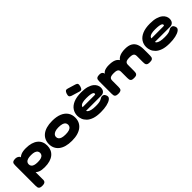

<svg xmlns="http://www.w3.org/2000/svg" viewBox="226 -2058 3599 3599"><g transform="rotate(-45 2026.0 -258.0)"><path d="M403 7Q323 7 274.5 -13Q226 -33 201 -68Q176 -103 167.5 -151Q159 -199 159 -254Q159 -301 167.5 -344.5Q176 -388 201 -422.5Q226 -457 274.5 -477.5Q323 -498 403 -498Q483 -498 543 -480Q603 -462 643.5 -429Q684 -396 704 -350Q724 -304 724 -247Q724 -190 704 -143.5Q684 -97 643.5 -63Q603 -29 543 -11Q483 7 403 7ZM126 221Q81 221 62 208Q43 195 39 174Q35 153 35 131V-408Q35 -430 38.5 -451Q42 -472 61 -485.5Q80 -499 125 -499Q154 -499 179 -486.5Q204 -474 216 -453V130Q218 152 214 173Q210 194 190.5 207.5Q171 221 126 221ZM379 -153Q435 -153 468.5 -164.5Q502 -176 517 -197Q532 -218 532 -245Q532 -273 517 -293.5Q502 -314 469 -325.5Q436 -337 380 -337Q325 -337 291.5 -325.5Q258 -314 243 -293.5Q228 -273 228 -245Q228 -218 242.5 -197Q257 -176 290.5 -164.5Q324 -153 379 -153Z M1115 18Q1028 18 962.5 -0.5Q897 -19 852.5 -54Q808 -89 785.5 -137.5Q763 -186 763 -245Q763 -305 785.5 -354Q808 -403 852 -438Q896 -473 961.5 -492Q1027 -511 1114 -511Q1230 -511 1308 -478Q1386 -445 1426 -385.5Q1466 -326 1466 -246Q1466 -187 1443.5 -138.5Q1421 -90 1377 -55Q1333 -20 1267.5 -1Q1202 18 1115 18ZM1114 -151Q1171 -151 1207 -162.5Q1243 -174 1260 -195.5Q1277 -217 1277 -247Q1277 -278 1260 -299Q1243 -320 1206.5 -331Q1170 -342 1113 -342Q1057 -342 1021.5 -328.5Q986 -315 969 -293.5Q952 -272 952 -246Q952 -216 969 -194.5Q986 -173 1022 -162Q1058 -151 1114 -151Z M1878 21Q1770 21 1699.5 -3.5Q1629 -28 1588.5 -68Q1548 -108 1531.5 -154Q1515 -200 1515 -243Q1515 -317 1554 -376.5Q1593 -436 1673.5 -470.5Q1754 -505 1878 -505Q1973 -505 2035.5 -486Q2098 -467 2135 -437Q2172 -407 2187.5 -372.5Q2203 -338 2203 -308Q2203 -252 2175 -223Q2147 -194 2103 -194H1699Q1701 -179 1720.5 -163.5Q1740 -148 1782 -137.5Q1824 -127 1892 -127Q1943 -127 1974.5 -132Q2006 -137 2024 -144.5Q2042 -152 2053.5 -159.5Q2065 -167 2076.5 -172Q2088 -177 2106 -177Q2124 -177 2139 -170Q2154 -163 2166 -139Q2173 -126 2176 -115Q2179 -104 2179 -93Q2179 -62 2141.5 -36Q2104 -10 2036.5 5.5Q1969 21 1878 21ZM1699 -288H2008Q2022 -288 2032 -290Q2042 -292 2042 -309Q2042 -325 2023.5 -336Q2005 -347 1966.5 -353Q1928 -359 1869 -359Q1809 -359 1772.5 -350Q1736 -341 1719 -325Q1702 -309 1699 -288ZM1870 -535 1706 -585Q1671 -597 1663 -617.5Q1655 -638 1668 -678Q1682 -718 1700 -730Q1718 -742 1749 -732L1905 -685Q1940 -675 1948.5 -654Q1957 -633 1944 -591Q1932 -551 1915.5 -539Q1899 -527 1870 -535Z M2353 9Q2308 9 2289 -4.5Q2270 -18 2266.5 -39Q2263 -60 2263 -82V-409Q2263 -432 2267 -452.5Q2271 -473 2290 -486Q2309 -499 2355 -499Q2400 -499 2420.5 -476.5Q2441 -454 2441 -415H2431Q2435 -433 2447 -448.5Q2459 -464 2480.5 -475.5Q2502 -487 2533.5 -493.5Q2565 -500 2607 -500Q2670 -500 2711 -489.5Q2752 -479 2777.5 -460.5Q2803 -442 2819 -417Q2835 -442 2864 -460.5Q2893 -479 2935.5 -489.5Q2978 -500 3034 -500Q3127 -500 3180.5 -468Q3234 -436 3256.5 -379Q3279 -322 3279 -245V-82Q3279 -60 3275 -39Q3271 -18 3252 -4.5Q3233 9 3187 9Q3142 9 3123 -5Q3104 -19 3100.5 -40Q3097 -61 3097 -83V-246Q3097 -271 3089 -289Q3081 -307 3056 -317Q3031 -327 2979 -327Q2928 -327 2903 -316.5Q2878 -306 2870 -288Q2862 -270 2862 -245V-82Q2862 -60 2858 -39Q2854 -18 2835 -4.5Q2816 9 2770 9Q2725 9 2706 -5Q2687 -19 2683.5 -40Q2680 -61 2680 -83V-246Q2680 -271 2672 -289Q2664 -307 2639 -317Q2614 -327 2562 -327Q2511 -327 2486 -317Q2461 -307 2453 -289Q2445 -271 2445 -246V-81Q2445 -59 2441 -38Q2437 -17 2418 -4Q2399 9 2353 9Z M3702 21Q3594 21 3523.5 -3.5Q3453 -28 3412.5 -68Q3372 -108 3355.5 -154Q3339 -200 3339 -243Q3339 -317 3378 -376.5Q3417 -436 3497.5 -470.5Q3578 -505 3702 -505Q3797 -505 3859.5 -486Q3922 -467 3959 -437Q3996 -407 4011.5 -372.5Q4027 -338 4027 -308Q4027 -252 3999 -223Q3971 -194 3927 -194H3523Q3525 -179 3544.5 -163.5Q3564 -148 3606 -137.5Q3648 -127 3716 -127Q3767 -127 3798.5 -132Q3830 -137 3848 -144.5Q3866 -152 3877.5 -159.5Q3889 -167 3900.5 -172Q3912 -177 3930 -177Q3948 -177 3963 -170Q3978 -163 3990 -139Q3997 -126 4000 -115Q4003 -104 4003 -93Q4003 -62 3965.5 -36Q3928 -10 3860.5 5.5Q3793 21 3702 21ZM3523 -288H3832Q3846 -288 3856 -290Q3866 -292 3866 -309Q3866 -325 3847.5 -336Q3829 -347 3790.5 -353Q3752 -359 3693 -359Q3633 -359 3596.5 -350Q3560 -341 3543 -325Q3526 -309 3523 -288Z"/></g></svg>

Font: Fredoka Expanded
Style: Bold
Weight: 700
Width: 7
Designer: Ben Nathan
Foundry: Milena B. Brandão, Ben Nathan
Version: Version 2.001